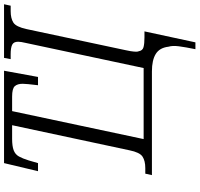

<svg xmlns="http://www.w3.org/2000/svg" viewBox="-38 -716 964 927"><g transform="rotate(-90 443.5 -252.0)"><path d="M670 210Q680 161 684 130Q688 99 682 80Q677 37 647 18.5Q617 0 563 0H62L69 -32H96Q131 -32 151.5 -45.5Q172 -59 182 -109L303 -675H237Q202 -675 182 -667.5Q162 -660 152 -642Q142 -624 133 -595L120 -550H81L120 -714H566L536 -550H496Q503 -607 503 -624Q503 -649 491.5 -662Q480 -675 441 -675H371L236 -40H579L700 -608Q706 -633 706 -646Q706 -668 691 -675Q676 -682 646 -682H622L628 -714H887L880 -682H854Q819 -682 798.5 -669Q778 -656 767 -605L665 -126Q654 -76 660 -64Q663 -45 680 -40.5Q697 -36 727 -36H756L703 210Z"/></g></svg>

Font: Noto Serif Light
Style: Italic
Weight: 300
Italic angle: -12°
Designer: Monotype Design Team
Foundry: Monotype Imaging Inc.
Version: Version 2.013